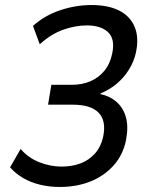

<svg xmlns="http://www.w3.org/2000/svg" viewBox="-20 -734 589 763"><path d="M217 9Q176 9 139 0Q102 -9 72 -26.5Q42 -44 20 -69L62 -142Q93 -106 137 -89Q181 -72 224 -72Q266 -72 299.5 -84.5Q333 -97 357 -123.5Q381 -150 390 -191Q403 -254 372 -286Q341 -318 269 -318H171L184 -397H266Q306 -397 339 -411Q372 -425 395 -453Q418 -481 426 -522Q438 -579 409.5 -606Q381 -633 325 -633Q280 -633 231.5 -616Q183 -599 138 -558L111 -631Q158 -673 219.5 -693.5Q281 -714 344 -714Q410 -714 453.5 -692Q497 -670 515 -627.5Q533 -585 520 -524Q512 -489 492.5 -457.5Q473 -426 444 -401.5Q415 -377 380 -363L379 -360Q415 -353 442 -330Q469 -307 480 -269.5Q491 -232 481 -178Q469 -118 431 -76Q393 -34 338.5 -12.5Q284 9 217 9Z"/></svg>

Font: Nunito Sans 7pt SemiCondensed Medium
Style: Italic
Weight: 500
Width: 4
Italic angle: -9°
Designer: Vernon Adams
Foundry: Vernon Adams
Version: Version 3.101;gftools[0.9.27]